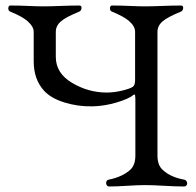

<svg xmlns="http://www.w3.org/2000/svg" viewBox="-20 -672 710 695"><path d="M464 -329Q446 -314 402 -301Q358 -288 315 -287Q262 -286 213.5 -301Q165 -316 140 -343Q102 -384 102 -450V-557Q102 -576 79 -596Q61 -612 17 -630Q12 -632 10.5 -637.5Q9 -643 11 -647.5Q13 -652 17 -652Q49 -652 82 -650.5Q115 -649 137 -649Q161 -649 199 -650.5Q237 -652 267 -652Q276 -652 275 -642.5Q274 -633 267 -630Q218 -610 201 -595Q182 -579 182 -557V-466Q182 -407 241 -372Q300 -337 366 -337Q393 -337 422 -344Q451 -351 461 -358Q469 -364 469 -382V-557Q469 -577 447 -596Q429 -612 385 -630Q380 -632 378.5 -637.5Q377 -643 379 -647.5Q381 -652 385 -652Q417 -652 450 -650.5Q483 -649 505 -649Q529 -649 567 -650.5Q605 -652 635 -652Q644 -652 643 -642.5Q642 -633 635 -630Q586 -610 569 -595Q550 -579 550 -557V-109Q550 -74 569 -57Q597 -31 645 -22Q653 -21 656 -14.5Q659 -8 656 -2.5Q653 3 645 3Q616 3 574 0.5Q532 -2 505 -2Q480 -2 441 0.5Q402 3 375 3Q369 3 366 -2.5Q363 -8 365 -14.5Q367 -21 375 -22Q423 -32 451 -57Q470 -74 470 -109V-313Q470 -330 467 -330Q466 -330 464 -329Z"/></svg>

Font: EB Garamond
Style: SC
Weight: 400
Version: Version 000.010